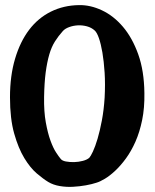

<svg xmlns="http://www.w3.org/2000/svg" viewBox="-20 -735 611 759"><path d="M292 -714.8Q336.9 -715.8 382.8 -694.3Q428.7 -672.9 465.8 -629.4Q502.9 -585.9 526.4 -520.5Q549.8 -455.1 550.8 -367.2Q551.8 -308.6 542 -260.7Q532.2 -212.9 515.6 -175.3Q499 -137.7 478 -108.9Q457 -80.1 435.5 -60.1Q414.1 -40 394.5 -28.3Q375 -16.6 361.3 -12.7Q343.8 -6.8 319.3 -2.4Q294.9 2 268.6 3.4Q242.2 4.9 216.3 0.5Q190.4 -3.9 170.9 -15.6Q151.4 -27.3 125.5 -49.3Q99.6 -71.3 76.2 -109.9Q52.7 -148.4 36.1 -207Q19.5 -265.6 19.5 -350.6Q19.5 -435.5 39.6 -502.9Q59.6 -570.3 95.2 -617.2Q130.9 -664.1 181.2 -689Q231.4 -713.9 292 -714.8ZM154.3 -351.6Q153.3 -293.9 161.1 -251Q168.9 -208 179.7 -178.7Q190.4 -149.4 201.7 -132.3Q212.9 -115.2 218.8 -108.4Q224.6 -99.6 240.2 -96.7Q255.9 -93.8 273.4 -94.2Q291 -94.7 307.6 -99.1Q324.2 -103.5 333 -111.3Q337.9 -116.2 347.2 -135.7Q356.4 -155.3 365.7 -186.5Q375 -217.8 382.8 -259.3Q390.6 -300.8 393.6 -348.6Q396.5 -402.3 393.6 -447.8Q390.6 -493.2 384.8 -527.3Q378.9 -561.5 371.1 -584Q363.3 -606.4 354.5 -614.3Q341.8 -626 323.7 -630.9Q305.7 -635.7 287.6 -634.8Q269.5 -633.8 253.4 -627.9Q237.3 -622.1 228.5 -612.3Q210.9 -592.8 197.3 -571.3Q183.6 -549.8 174.8 -519.5Q166 -489.3 160.6 -448.7Q155.3 -408.2 154.3 -351.6Z"/></svg>

Font: Irish Grover
Style: Regular
Weight: 400
Designer: Squid
Foundry: Font Diner, Inc DBA Sideshow
Version: Version 1.000